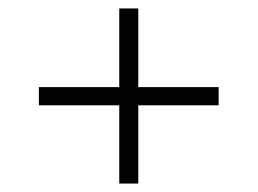

<svg xmlns="http://www.w3.org/2000/svg" viewBox="-20 -577 609 454"><path d="M262 -143V-557H307V-143ZM72 -328V-371H497V-328Z"/></svg>

Font: Montserrat Thin Light
Style: Regular
Weight: 300
Version: Version 9.000